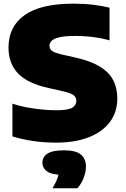

<svg xmlns="http://www.w3.org/2000/svg" viewBox="-20 -770 688 1050"><path d="M287 10Q219 10 158.8 0.8Q98.5 -8.5 48 -24V-203Q81 -191.5 123 -183.5Q165 -175.5 208 -171.2Q251 -167 287 -167Q353.5 -167 375.5 -181.2Q397.5 -195.5 397.5 -218.5Q397.5 -238 382 -249.8Q366.5 -261.5 315.5 -273L246.5 -288.5Q132.5 -313 79.5 -367.5Q26.5 -422 26.5 -510.5Q26.5 -625 114.8 -687.5Q203 -750 382 -750Q441 -750 491.2 -743.8Q541.5 -737.5 579 -728V-549Q543.5 -560 493.2 -566.8Q443 -573.5 392.5 -573.5Q335.5 -573.5 305 -566.2Q274.5 -559 262.5 -547Q250.5 -535 250.5 -520.5Q250.5 -503 263.5 -492.5Q276.5 -482 318 -472L387 -456.5Q470.5 -438.5 522.2 -408.2Q574 -378 597.8 -334Q621.5 -290 621.5 -232Q621.5 -157.5 581.2 -103.2Q541 -49 466 -19.5Q391 10 287 10ZM267.5 259.5Q288 224 295.8 199.5Q303.5 175 303.5 147.5L345 186.5H331Q265.5 186.5 238.8 168.2Q212 150 212 119.5Q212 87.5 240 69.8Q268 52 331 52Q394.5 52 422.2 75.2Q450 98.5 450 140.5Q450 171 437 204Q424 237 403 259.5Z"/></svg>

Font: Encode Sans SemiExpanded Black
Style: Regular
Weight: 900
Width: 6
Designer: Multiple Designers
Foundry: Impallari Type
Version: Version 3.002